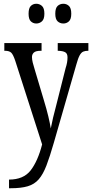

<svg xmlns="http://www.w3.org/2000/svg" viewBox="-20 -765 490 1021"><path d="M28 190Q105 190 143 141Q181 92 204 3L61 -442Q50 -475 39.5 -485Q29 -495 6 -495H3V-536H201V-495H198Q170 -495 160 -485.5Q150 -476 150 -462Q150 -449 154 -432.5Q158 -416 165 -394L213 -233Q228 -184 237 -146Q246 -108 250 -82Q260 -135 279 -205L329 -403Q334 -418 336.5 -432Q339 -446 339 -460Q339 -480 327 -487Q315 -494 290 -495H287V-536H450V-495H448Q433 -495 422.5 -490.5Q412 -486 403.5 -470.5Q395 -455 386 -422L266 -5Q245 68 227 115Q209 162 186 188.5Q163 215 127.5 225.5Q92 236 37 236H28ZM317 -640Q299 -640 286.5 -651.5Q274 -663 274 -692Q274 -722 286.5 -733.5Q299 -745 317 -745Q334 -745 346.5 -733.5Q359 -722 359 -692Q359 -663 346.5 -651.5Q334 -640 317 -640ZM173 -640Q156 -640 144 -651.5Q132 -663 132 -692Q132 -722 144 -733.5Q156 -745 173 -745Q190 -745 203 -733.5Q216 -722 216 -692Q216 -663 203 -651.5Q190 -640 173 -640Z"/></svg>

Font: Noto Serif ExtraCondensed
Style: Regular
Weight: 400
Width: 2
Designer: Monotype Design Team
Foundry: Monotype Imaging Inc.
Version: Version 2.015